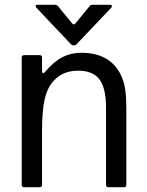

<svg xmlns="http://www.w3.org/2000/svg" viewBox="-20 -784 616 804"><path d="M81 0Q71 0 71 -10V-543Q71 -553 81 -553H146Q156 -553 156 -543V-486Q156 -478 161 -478Q165 -478 168 -482Q205 -526 241 -544.5Q277 -563 320 -563Q437 -563 483 -476Q500 -443 504.5 -408.5Q509 -374 509 -333V-10Q509 0 499 0H434Q424 0 424 -10V-333Q424 -421 392 -457Q364 -488 307 -488Q244 -488 206 -447Q179 -419 167.5 -370Q156 -321 156 -236V-10Q156 0 146 0ZM277 -599 132 -752Q129 -757 129 -759Q129 -764 137 -764H211Q218 -764 223 -758L282 -686Q285 -682 289 -682Q293 -682 296 -686L355 -758Q359 -764 367 -764H441Q447 -764 448.5 -760.5Q450 -757 446 -752L301 -599Q296 -594 289 -594Q282 -594 277 -599Z"/></svg>

Font: Open Sauce Two
Style: Regular
Weight: 400
Designer: Alfredo Marco Pradil
Foundry: Creative Sauce Fz LLC
Version: Version 1.477